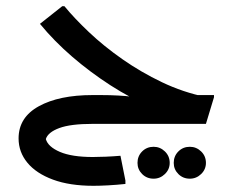

<svg xmlns="http://www.w3.org/2000/svg" viewBox="-20 -400 769 620"><path d="M605 -8Q539 -24 470 -53.5Q401 -83 336 -125Q271 -167 213 -217Q155 -267 109 -323L181 -380H188Q220 -341 267.5 -296Q315 -251 375 -209Q435 -167 503 -134.5Q571 -102 644 -87ZM279 0V-93H305Q336 -93 362 -91.5Q388 -90 403.5 -88Q419 -86 419 -86L513 -93H671V-86L645 0ZM282 200Q205 200 151 180Q97 160 68.5 125.5Q40 91 40 47Q40 -21 105.5 -57Q171 -93 279 -93V0Q208 0 171.5 13.5Q135 27 128 49Q135 74 173.5 90.5Q212 107 280 107Q298 107 321.5 106Q345 105 369 103L385 183V194Q357 197 329.5 198.5Q302 200 282 200ZM476 177Q454 177 439 162Q424 147 424 126Q424 104 439 89Q454 74 476 74Q497 74 512.5 89Q528 104 528 126Q528 147 512.5 162Q497 177 476 177ZM593 177Q571 177 556 162Q541 147 541 126Q541 104 556 89Q571 74 593 74Q614 74 629.5 89Q645 104 645 126Q645 147 629.5 162Q614 177 593 177Z"/></svg>

Font: Fustat SemiBold
Style: Regular
Weight: 600
Designer: Mohamed Gaber, Khaled Hosny, Laura Garcia Mut
Foundry: Kief Type Foundry, Alif Type Foundry, Hard Type Foundry
Version: Version 1.007